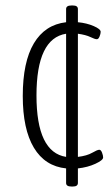

<svg xmlns="http://www.w3.org/2000/svg" viewBox="-20 -609 410 700"><path d="M240 71Q221 71 221 58V5Q144 -3 103.5 -70.5Q63 -138 63 -259Q63 -383 103.5 -451Q144 -519 221 -528V-576Q221 -589 240 -589H246Q264 -589 264 -576V-528Q296 -525 321.5 -514Q347 -503 347 -493Q347 -486 343 -476Q339 -466 333 -466Q326 -466 309.5 -474Q293 -482 264 -486V-37Q297 -41 316 -52Q335 -63 342 -63Q348 -63 352 -52.5Q356 -42 356 -35Q356 -25 328 -12Q300 1 264 5V58Q264 71 246 71ZM113 -261Q113 -54 221 -37V-486Q113 -469 113 -261Z"/></svg>

Font: Asap Condensed ExtraLight
Style: Regular
Weight: 200
Width: 3
Designer: Pablo Cosgaya
Foundry: Omnibus-Type
Version: Version 3.001; ttfautohint (v1.8.4.7-5d5b)